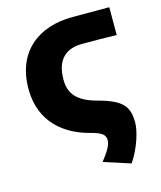

<svg xmlns="http://www.w3.org/2000/svg" viewBox="-105 -574 703 838"><g transform="rotate(-15 247.0 -155.0)"><path d="M386 187C427 126 447 54 447 19C447 -54 422 -87 315 -116C226 -139 193 -179 193 -243C193 -336 241 -373 312 -373C355 -373 418 -373 468 -371V-497H300C152 -497 35 -415 35 -243C35 -89 140 -16 244 11C303 26 311 40 311 63C311 84 294 111 265 148Z"/></g></svg>

Font: Source Sans Pro
Style: Bold
Weight: 700
Designer: Paul D. Hunt
Foundry: Adobe Systems Incorporated
Version: Version 3.006;hotconv 1.0.111;makeotfexe 2.5.65597